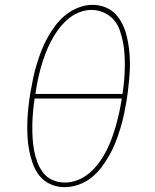

<svg xmlns="http://www.w3.org/2000/svg" viewBox="-20 -765 640 793"><path d="M247 8Q216 8 189 -4Q162 -16 144 -38Q126 -60 116 -87.5Q106 -115 100.5 -143.5Q95 -172 93.5 -202.5Q92 -233 93 -263.5Q94 -294 97.5 -324.5Q101 -355 106 -385Q111 -414 117 -442.5Q123 -471 131.5 -499Q140 -527 150.5 -554.5Q161 -582 176 -609Q191 -636 209.5 -660.5Q228 -685 252 -704Q276 -723 305 -734Q334 -745 362 -745Q382 -745 401.5 -739.5Q421 -734 437 -723.5Q453 -713 465 -698Q477 -683 485.5 -666Q494 -649 499.5 -630Q505 -611 508.5 -592Q512 -573 514 -553Q516 -533 516.5 -512.5Q517 -492 516 -471.5Q515 -451 513 -431Q511 -411 508.5 -390.5Q506 -370 503 -350Q498 -321 492 -292.5Q486 -264 477.5 -236Q469 -208 458.5 -180.5Q448 -153 433 -126Q418 -99 399.5 -74.5Q381 -50 357 -31Q333 -12 304 -2Q275 8 247 8ZM126 -377H486Q490 -404 492.5 -431Q495 -458 495.5 -485Q496 -512 494.5 -538.5Q493 -565 488 -590.5Q483 -616 474.5 -640.5Q466 -665 449.5 -683.5Q433 -702 409 -713Q385 -724 358 -724Q331 -724 304.5 -713Q278 -702 256.5 -682.5Q235 -663 218.5 -640Q202 -617 189 -591.5Q176 -566 166.5 -540.5Q157 -515 149.5 -488.5Q142 -462 136.5 -435.5Q131 -409 127 -382Q127 -381 126.5 -379.5Q126 -378 126 -377ZM248 -11Q275 -11 301.5 -21.5Q328 -32 350 -51Q372 -70 389 -93Q406 -116 419 -141.5Q432 -167 441.5 -193Q451 -219 458.5 -245.5Q466 -272 472 -299Q478 -326 482 -352Q482 -354 482.5 -355.5Q483 -357 483 -358H123Q119 -331 116.5 -304.5Q114 -278 113.5 -251Q113 -224 114.5 -197.5Q116 -171 120.5 -145.5Q125 -120 134 -96Q143 -72 158 -52Q173 -32 197 -21.5Q221 -11 248 -11Z"/></svg>

Font: Iosevka Curly Thin Extended
Style: Italic
Weight: 100
Width: 7
Italic angle: -9°
Monospace: yes
Designer: Belleve Invis
Foundry: Belleve Invis
Version: Version 11.1.0; ttfautohint (v1.8.3)